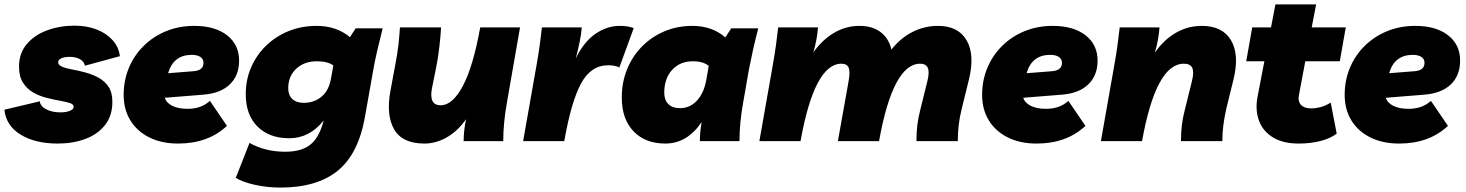

<svg xmlns="http://www.w3.org/2000/svg" viewBox="-38 -638 6629 868"><path d="M223 11Q121 11 55 -29.5Q-11 -70 -18 -142L142 -180Q144 -158 170.5 -144Q197 -130 235 -130Q261 -130 278 -137Q295 -144 295 -155Q295 -167 277 -172.5Q259 -178 231 -183Q203 -188 171.5 -196Q140 -204 112 -220Q84 -236 66 -264Q48 -292 48 -337Q48 -397 83 -438.5Q118 -480 175.5 -501Q233 -522 299 -522Q355 -522 399.5 -504.5Q444 -487 471.5 -456Q499 -425 504 -384L346 -341Q342 -360 323.5 -370.5Q305 -381 276 -381Q254 -381 239.5 -374.5Q225 -368 225 -357Q225 -344 242.5 -336.5Q260 -329 288 -324Q316 -319 347.5 -310.5Q379 -302 407 -287Q435 -272 452.5 -246Q470 -220 470 -177Q470 -115 437 -73Q404 -31 348 -10Q292 11 223 11Z M767 11Q693 11 637.5 -16.5Q582 -44 551.5 -93.5Q521 -143 521 -209Q521 -275 545 -332Q569 -389 612.5 -431.5Q656 -474 714 -497.5Q772 -521 840 -521Q934 -521 988.5 -478.5Q1043 -436 1043 -364Q1043 -297 1001 -256.5Q959 -216 881 -210L707 -196Q714 -173 741 -159.5Q768 -146 810 -146Q872 -146 911 -182L988 -69Q903 11 767 11ZM829 -390Q746 -390 722 -307L836 -316Q882 -319 882 -354Q882 -371 868 -380.5Q854 -390 829 -390Z M1230 210Q1170 210 1114 197.5Q1058 185 1028 166L1090 8Q1161 48 1251 48Q1325 48 1365 16Q1405 -16 1425 -92V-93Q1361 -13 1270 -13Q1179 -13 1126 -66Q1073 -119 1073 -212Q1073 -278 1097.5 -334Q1122 -390 1165.5 -432Q1209 -474 1267 -497.5Q1325 -521 1393 -521Q1483 -521 1544 -470L1570 -510H1692Q1677 -451 1667 -407.5Q1657 -364 1650 -325L1612 -110Q1582 59 1488 134.5Q1394 210 1230 210ZM1335 -173Q1382 -173 1415.5 -201Q1449 -229 1458 -282L1469 -342Q1444 -361 1394 -361Q1337 -361 1301 -327Q1265 -293 1265 -239Q1265 -208 1283.5 -190.5Q1302 -173 1335 -173Z M1881 11Q1781 11 1744 -53Q1707 -117 1727 -227L1748 -340Q1759 -396 1763.5 -437.5Q1768 -479 1770 -514H1956Q1954 -477 1948.5 -428Q1943 -379 1934 -334L1915 -240Q1900 -162 1954 -162Q2008 -162 2054.5 -249.5Q2101 -337 2133 -514H2313L2254 -176Q2237 -82 2237 0H2058Q2058 -47 2069 -99Q2030 -44 1981 -16.5Q1932 11 1881 11Z M2762 -333Q2742 -343 2712 -343Q2633 -343 2588.5 -260Q2544 -177 2513 0H2327L2387 -340Q2397 -396 2402.5 -437.5Q2408 -479 2412 -514H2592Q2590 -485 2582.5 -448.5Q2575 -412 2565 -374Q2602 -450 2654.5 -485.5Q2707 -521 2763 -521Q2780 -521 2795.5 -519Q2811 -517 2827 -511Z M2970 11Q2879 11 2826 -44.5Q2773 -100 2773 -197Q2773 -266 2797 -325Q2821 -384 2864.5 -428Q2908 -472 2966 -496.5Q3024 -521 3092 -521Q3181 -521 3241 -469L3268 -510H3390Q3377 -461 3367 -416Q3357 -371 3348 -325L3322 -176Q3305 -83 3305 0H3126Q3126 -41 3134 -86Q3068 11 2970 11ZM3036 -149Q3082 -149 3114 -184.5Q3146 -220 3156 -282L3166 -340Q3142 -361 3094 -361Q3036 -361 3000.5 -322Q2965 -283 2965 -219Q2965 -186 2983.5 -167.5Q3002 -149 3036 -149Z M3395 0 3455 -340Q3465 -396 3470.5 -437.5Q3476 -479 3480 -514H3660Q3656 -459 3639 -401Q3679 -458 3732.5 -489.5Q3786 -521 3847 -521Q3906 -521 3943 -493Q3980 -465 3992 -414Q4033 -466 4087 -493.5Q4141 -521 4203 -521Q4294 -521 4332 -455.5Q4370 -390 4342 -277L4310 -147Q4300 -107 4296 -71.5Q4292 -36 4292 0H4105Q4105 -38 4109 -71.5Q4113 -105 4122 -140L4154 -269Q4165 -312 4156.5 -331Q4148 -350 4122 -350Q3999 -350 3936 0H3750L3798 -269Q3806 -312 3799 -331Q3792 -350 3766 -350Q3644 -350 3581 0Z M4648 11Q4574 11 4518.5 -16.5Q4463 -44 4432.5 -93.5Q4402 -143 4402 -209Q4402 -275 4426 -332Q4450 -389 4493.5 -431.5Q4537 -474 4595 -497.5Q4653 -521 4721 -521Q4815 -521 4869.5 -478.5Q4924 -436 4924 -364Q4924 -297 4882 -256.5Q4840 -216 4762 -210L4588 -196Q4595 -173 4622 -159.5Q4649 -146 4691 -146Q4753 -146 4792 -182L4869 -69Q4784 11 4648 11ZM4710 -390Q4627 -390 4603 -307L4717 -316Q4763 -319 4763 -354Q4763 -371 4749 -380.5Q4735 -390 4710 -390Z M4939 0 4999 -340Q5009 -396 5014.5 -437.5Q5020 -479 5024 -514H5204Q5200 -459 5183 -400Q5223 -458 5277.5 -489.5Q5332 -521 5395 -521Q5489 -521 5527.5 -455.5Q5566 -390 5538 -277L5506 -147Q5497 -107 5492.5 -71.5Q5488 -36 5488 0H5301Q5301 -38 5305 -71.5Q5309 -105 5318 -140L5350 -269Q5361 -312 5352 -331Q5343 -350 5314 -350Q5188 -350 5125 0Z M5833 11Q5762 11 5716.5 -17Q5671 -45 5653.5 -93Q5636 -141 5647 -200L5678 -361H5596L5623 -514H5708L5728 -618H5912L5892 -514H6046L6019 -361H5863L5835 -212Q5828 -181 5843 -164.5Q5858 -148 5889 -148Q5910 -148 5931.5 -153.5Q5953 -159 5978 -174L6005 -34Q5977 -12 5931.5 -0.5Q5886 11 5833 11Z M6287 11Q6213 11 6157.5 -16.5Q6102 -44 6071.5 -93.5Q6041 -143 6041 -209Q6041 -275 6065 -332Q6089 -389 6132.5 -431.5Q6176 -474 6234 -497.5Q6292 -521 6360 -521Q6454 -521 6508.5 -478.5Q6563 -436 6563 -364Q6563 -297 6521 -256.5Q6479 -216 6401 -210L6227 -196Q6234 -173 6261 -159.5Q6288 -146 6330 -146Q6392 -146 6431 -182L6508 -69Q6423 11 6287 11ZM6349 -390Q6266 -390 6242 -307L6356 -316Q6402 -319 6402 -354Q6402 -371 6388 -380.5Q6374 -390 6349 -390Z"/></svg>

Font: Livvic Black
Style: Italic
Weight: 900
Italic angle: -10°
Designer: Jacques Le Bailly, Baron von Fonthausen
Version: Version 1.001; ttfautohint (v1.8.2)